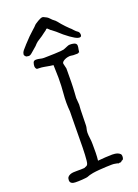

<svg xmlns="http://www.w3.org/2000/svg" viewBox="-169 -976 758 1051"><g transform="rotate(-20 210.5 -450.5)"><path d="M321 -817Q337 -801 340 -798Q342 -796 347 -792Q352 -787 357 -781Q362 -777 366 -772Q371 -768 374 -766Q382 -761 384 -750Q386 -738 380 -734L379 -733Q377 -732 371 -732L362 -734Q349 -738 322 -757Q295 -776 263 -806Q249 -818 240 -824H239Q226 -836 223 -839Q220 -839 218 -839Q216 -836 211 -832Q205 -828 197 -822L181 -810Q173 -804 161 -797Q150 -791 140 -781Q132 -771 118 -760Q108 -751 97 -742Q86 -732 77 -732Q74 -732 71 -733Q67 -733 64 -734Q60 -736 57 -740Q52 -745 53 -751Q55 -763 62 -771Q68 -778 76 -787L79 -790L80 -791L81 -793Q104 -818 118 -832Q132 -846 147 -859Q162 -872 166 -877Q171 -883 178 -887Q184 -891 191.5 -895.5Q199 -900 206 -903Q213 -906 215 -906Q219 -907 225 -905Q228 -903 235 -900Q243 -897 250 -891Q257 -885 261 -880Q265 -875 272 -870Q281 -864 289 -854Q301 -838 321 -817ZM247 -598V-582Q247 -549 246.5 -517.5Q246 -486 244 -457Q243 -437 242 -427L245 -388Q244 -378 243 -358Q242 -337 242 -313.5Q242 -290 241 -268Q241 -260 238 -249Q237 -245 236 -239.5Q235 -234 235 -228Q235 -212 237.5 -195Q240 -178 240 -159V-109Q240 -96 239 -85.5Q238 -75 237 -64Q260 -66 280.5 -67.5Q301 -69 321 -69Q327 -69 336 -68Q345 -67 352.5 -64Q360 -61 365.5 -56Q371 -51 371 -42Q371 -20 359 -20L358 -18Q356 -17 355 -16Q352 -13 350 -13Q344 -14 340 -12Q338 -11 336 -12Q335 -13 332 -14Q329 -15 321 -16Q313 -18 301 -18Q286 -18 266.5 -17Q247 -16 226.5 -14.5Q206 -13 188 -10Q163 -5 158 -2Q152 1 141.5 2Q131 3 120 4Q109 5 98 5Q87 5 80 5Q67 5 58.5 -0.5Q50 -6 50 -18Q50 -30 55.5 -36.5Q61 -43 70 -46.5Q79 -50 89.5 -50.5Q100 -51 110 -51H131Q139 -52 143.5 -51.5Q148 -51 153 -52Q157 -53 167 -58Q173 -61 175 -68Q179 -78 181 -118.5Q183 -159 183 -209Q183 -233 183.5 -257Q184 -281 184 -303Q184 -325 184.5 -342.5Q185 -360 185 -370Q180 -422 185 -474Q189 -516 189 -565Q189 -585 188 -603Q187 -621 187 -639Q183 -639 168 -641.5Q153 -644 137 -647Q121 -650 108 -650Q95 -650 94 -651Q90 -654 88 -659Q86 -664 86 -669Q86 -678 89.5 -689Q93 -700 107 -700Q118 -700 129.5 -697Q141 -694 151 -694Q156 -694 174 -694.5Q192 -695 212.5 -695.5Q233 -696 249.5 -697.5Q266 -699 268 -700Q274 -702 278.5 -704Q283 -706 288 -708Q293 -710 298 -712Q303 -714 310 -714Q315 -714 321.5 -713.5Q328 -713 334 -711Q340 -709 344 -705Q348 -701 348 -694Q348 -684 345 -672V-670L344 -665V-663Q343 -662 343 -659V-656Q341 -659 336 -654Q335 -653 331 -653H307L292 -655H284Q280 -655 272 -653Q264 -651 257 -647.5Q250 -644 245 -639.5Q240 -635 240 -629V-628Z"/></g></svg>

Font: ToneOZ-Tsuipita-TC
Style: Tsuipita-TC
Weight: 400
Designer: :Jeffrey Xuan (Chih-Lin Hsuan)  :
Foundry: jeffreyx@gmail.com, cjkFonts.io
Version: Version 0.24071